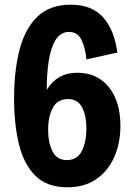

<svg xmlns="http://www.w3.org/2000/svg" viewBox="-20 -784 569 818"><path d="M267 14Q181 14 131.5 -34.5Q82 -83 61 -168.5Q40 -254 40 -364Q40 -483 63.5 -573Q87 -663 140 -713.5Q193 -764 281 -764Q371 -764 419 -710.5Q467 -657 480 -560L348 -531Q344 -579 327.5 -613.5Q311 -648 274 -648Q238 -648 217 -614Q196 -580 187.5 -523.5Q179 -467 179 -401Q201 -437 233 -455.5Q265 -474 310 -474Q394 -474 443.5 -413Q493 -352 493 -248Q493 -175 467 -115.5Q441 -56 390.5 -21Q340 14 267 14ZM265 -102Q309 -102 328.5 -140.5Q348 -179 348 -236Q348 -292 329.5 -327Q311 -362 269 -362Q226 -362 205.5 -325.5Q185 -289 185 -230Q185 -177 203.5 -139.5Q222 -102 265 -102Z"/></svg>

Font: Freeman
Style: Regular
Weight: 400
Designer: Vernon Adams, Aoife Mooney, Rodrigo Fuenzalida
Foundry: Rodrigo Fuenzalida
Version: Version 1.000; ttfautohint (v1.8.4.7-5d5b)